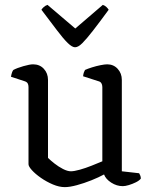

<svg xmlns="http://www.w3.org/2000/svg" viewBox="-20 -764 625 788"><path d="M246 4Q223 4 197 -7Q171 -18 148 -34Q125 -50 111 -65.5Q97 -81 97 -90V-407Q97 -416 93.5 -422Q90 -428 80 -431L25 -449Q27 -460 29.5 -467Q32 -474 35 -477Q50 -485 76 -492.5Q102 -500 116 -500Q143 -500 160 -481.5Q177 -463 177 -436V-116Q187 -106 203.5 -93Q220 -80 238.5 -70.5Q257 -61 271 -61Q284 -61 307.5 -67.5Q331 -74 356 -84Q381 -94 400 -102V-407Q400 -416 396 -422.5Q392 -429 383 -431L321 -451Q322 -461 324.5 -467.5Q327 -474 329 -477Q340 -482 357.5 -487.5Q375 -493 392.5 -496.5Q410 -500 420 -500Q446 -500 463 -481.5Q480 -463 480 -436V-61L551 -53Q553 -50 555.5 -44Q558 -38 558 -31Q552 -23 538 -16Q524 -9 509 -4.5Q494 0 484 0Q459 0 436.5 -14.5Q414 -29 407 -48Q385 -36 355 -24Q325 -12 295.5 -4Q266 4 246 4ZM288 -570Q276 -570 258 -587.5Q240 -605 214 -639.5Q188 -674 150 -724Q153 -729 159.5 -735Q166 -741 175 -744L289 -647L402 -744Q411 -741 417 -735Q423 -729 426 -724Q388 -672 361.5 -638Q335 -604 318 -587Q301 -570 288 -570Z"/></svg>

Font: Texturina Medium 12pt Light
Style: Regular
Weight: 300
Version: Version 1.002